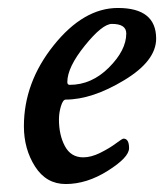

<svg xmlns="http://www.w3.org/2000/svg" viewBox="-20 -450 412 482"><path d="M149 -244Q149 -237 155 -237Q210 -237 253.5 -280.5Q297 -324 297 -366Q297 -390 261 -390Q237 -390 193 -335.5Q149 -281 149 -244ZM276 -430Q372 -430 372 -353Q372 -297 291.5 -248.5Q211 -200 145 -200Q138 -200 133 -183.5Q128 -167 128 -150Q128 -111 143 -83Q158 -55 189 -55Q209 -55 232 -66.5Q255 -78 271 -90Q287 -102 290 -102Q304 -102 304 -78Q304 -55 251 -21.5Q198 12 145 12Q96 12 68 -32Q40 -76 40 -133Q40 -243 115 -336.5Q190 -430 276 -430Z"/></svg>

Font: EB Garamond 08
Style: Italic
Weight: 400
Italic angle: -14°
Version: Version 0.016